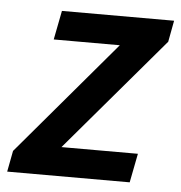

<svg xmlns="http://www.w3.org/2000/svg" viewBox="-52 -533 541 573"><g transform="rotate(5 218.5 -246.0)"><path d="M-10 0H357L374 -87H145L435 -428L447 -492H111L94 -405H292L2 -63Z"/></g></svg>

Font: Source Sans Pro Semibold
Style: Italic
Weight: 600
Italic angle: -11°
Designer: Paul D. Hunt
Foundry: Adobe Systems Incorporated
Version: Version 3.006;hotconv 1.0.111;makeotfexe 2.5.65597